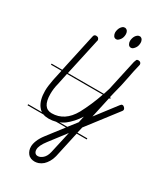

<svg xmlns="http://www.w3.org/2000/svg" viewBox="-224 -760 933 1090"><g transform="rotate(30 243.0 -214.5)"><path d="M161 -535V-534Q161 -532 160.5 -531Q160 -530 160 -529L107 -287H343Q350 -307 356 -328L400 -529Q403 -539 406 -544.5Q409 -550 417 -550Q427 -550 432 -545Q437 -540 437 -533Q437 -531 436.5 -530Q436 -529 436 -527Q425 -483 415.5 -431.5Q406 -380 390 -321L382 -287H388V-280H381L351 -143L453 -276Q459 -285 466 -285Q474 -285 480 -278Q486 -271 486 -266Q486 -259 482 -255L332 -60L323 -21H388V-14H322L285 155Q279 178 269 194.5Q259 211 247 222Q240 228 233 232L218 239Q205 243 194 243Q181 243 170 239L157 232Q153 228 149 224Q134 205 134 179Q134 161 143 138.5Q152 116 171 91L252 -14H187Q165 -8 141 -8Q120 -8 104 -14H0V-21H90Q78 -29 69 -42Q45 -76 45 -135Q45 -152 47.5 -170.5Q50 -189 54 -211L69 -280H0V-287H70L124 -535L126 -542Q130 -551 141 -551Q151 -551 156 -545Q157 -544 158 -542ZM80 -135Q80 -43 141 -43Q226 -43 276 -132Q313 -201 340 -280H105L89 -204Q80 -170 80 -135ZM282 5 200 112Q169 152 169 178Q169 191 175.5 199Q182 207 194 207Q210 207 226.5 192.5Q243 178 250 148ZM262 -672Q273 -669 277.5 -660.5Q282 -652 282 -642Q282 -632 279.5 -623Q277 -614 272 -607Q267 -600 261 -595Q255 -590 248 -590Q236 -590 230 -600Q224 -610 224 -621Q224 -629 226.5 -638.5Q229 -648 233.5 -655Q238 -662 244 -667Q250 -672 258 -672ZM360 -672Q370 -669 374.5 -660.5Q379 -652 379 -642Q379 -632 376.5 -623Q374 -614 369 -607Q364 -600 358 -595Q352 -590 345 -590Q333 -590 327 -600Q321 -610 321 -621Q321 -629 323.5 -638.5Q326 -648 330.5 -655Q335 -662 341.5 -667Q348 -672 356 -672ZM300 -76 309 -118Q278 -69 237 -38Q222 -28 206 -21H257Z"/></g></svg>

Font: Gruenewald VA 3. Klasse
Style: Regular
Weight: 400
Designer: Peter Wiegel
Foundry: Peter Wiegel, nach dem Schriftentwurf von Dr. H. Gr¸newald
Version: Version 0.007